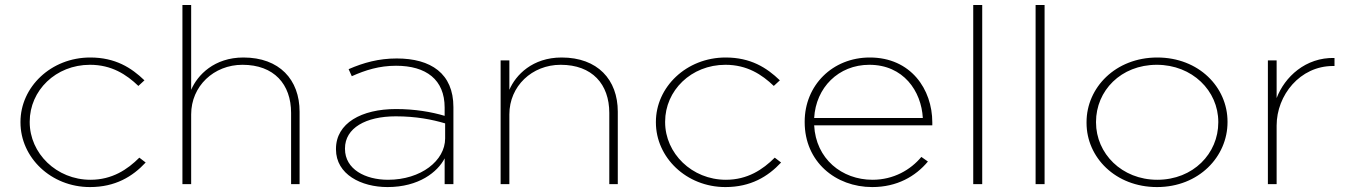

<svg xmlns="http://www.w3.org/2000/svg" viewBox="-20 -750 5479 782"><path d="M346.5 11.9C449.5 11.9 519.8 -30.7 573.3 -88.1L547.5 -107.9C499 -59.4 436.6 -17.8 348.5 -17.8C209.9 -17.8 101 -125.7 101 -252.5V-254.5C101 -381.2 206.9 -486.1 346.5 -486.1C434.7 -486.1 495 -446.5 543.6 -400L568.3 -422.8C514.9 -474.3 449.5 -515.8 347.5 -515.8C187.1 -515.8 63.4 -395 63.4 -253.5V-251.5C63.4 -108.9 187.1 11.9 346.5 11.9Z M723 0H758.6V-284.2C758.6 -399 850.7 -486.1 967.5 -486.1C1096.2 -486.1 1165.6 -406.9 1165.6 -290.1V0H1200.2V-295C1200.2 -425.7 1118 -515.8 971.5 -515.8C852.7 -515.8 784.4 -444.6 758.6 -384.2V-729.7H723Z M1560.3 -17.8C1468.2 -17.8 1385.1 -60.4 1385.1 -143.6V-145.5C1385.1 -228.7 1470.2 -276.2 1592 -276.2C1674.2 -276.2 1739.5 -263.4 1793 -247.5V-186.1C1793 -96 1695 -17.8 1560.3 -17.8ZM1596 -511.9C1522.7 -511.9 1461.3 -495 1399.9 -468.3L1412.8 -439.6C1468.2 -464.4 1524.7 -482.2 1593 -482.2C1715.8 -482.2 1791 -425.7 1791 -311.9V-278.2C1737.5 -294.1 1670.2 -305.9 1593 -305.9C1452.4 -305.9 1348.4 -248.5 1348.4 -143.6V-141.6C1348.4 -39.6 1451.4 11.9 1558.3 11.9C1686.1 11.9 1762.3 -49.5 1791 -105V0H1826.7V-313.9C1826.7 -450.7 1734.9 -511.9 1596 -511.9Z M2019 0H2054.6V-284.2C2054.6 -399 2146.7 -486.1 2263.5 -486.1C2392.2 -486.1 2461.6 -406.9 2461.6 -290.1V0H2496.2V-295C2496.2 -425.7 2414 -515.8 2267.5 -515.8C2148.7 -515.8 2080.4 -444.6 2054.6 -384.2V-504H2019Z M2934.5 11.9C3037.5 11.9 3107.8 -30.7 3161.3 -88.1L3135.5 -107.9C3087 -59.4 3024.6 -17.8 2936.5 -17.8C2797.9 -17.8 2689 -125.7 2689 -252.5V-254.5C2689 -381.2 2794.9 -486.1 2934.5 -486.1C3022.7 -486.1 3083 -446.5 3131.6 -400L3156.3 -422.8C3102.9 -474.3 3037.5 -515.8 2935.5 -515.8C2775.1 -515.8 2651.4 -395 2651.4 -253.5V-251.5C2651.4 -108.9 2775.1 11.9 2934.5 11.9Z M3296 -269.3C3302.9 -393.1 3395 -486.1 3520.7 -486.1C3659.3 -486.1 3732.6 -379.2 3738.6 -269.3ZM3532.6 11.9C3633.6 11.9 3708.9 -31.7 3759.3 -92.1L3732.6 -110.9C3689 -58.4 3619.7 -17.8 3533.6 -17.8C3408.9 -17.8 3302.9 -103 3296 -239.6H3777.2V-251.5C3777.2 -386.1 3690 -515.8 3522.7 -515.8C3370.2 -515.8 3257.4 -402 3257.4 -254.5V-252.5C3257.4 -91.1 3383.1 11.9 3532.6 11.9Z M3943.9 0H3980.5V-729.7H3943.9Z M4197.9 0H4234.5V-729.7H4197.9Z M4693.5 -17.8C4548.9 -17.8 4444 -124.8 4444 -251.5V-253.5C4444 -380.2 4545 -486.1 4691.5 -486.1C4836.1 -486.1 4942 -380.2 4942 -253.5V-251.5C4942 -124.8 4840 -17.8 4693.5 -17.8ZM4692.5 11.9C4862.8 11.9 4979.6 -111.9 4979.6 -252.5V-254.5C4979.6 -395 4862.8 -515.8 4693.5 -515.8C4523.2 -515.8 4405.4 -393.1 4405.4 -252.5V-249.5C4405.4 -108.9 4523.2 11.9 4692.5 11.9Z M5144 0H5179.6V-238.6C5179.6 -362.4 5274.7 -481.2 5409.3 -481.2H5415.3V-513.9C5297.4 -516.8 5212.3 -436.6 5179.6 -350.5V-504H5144Z"/></svg>

Font: Meinily
Style: Regular
Weight: 500
Designer: Paul Hayes
Foundry: Paul Hayes
Version: Version 1.0; ttfautohint (v1.8.4.7-5d5b)